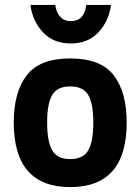

<svg xmlns="http://www.w3.org/2000/svg" viewBox="-20 -750 572 782"><path d="M496 -251Q496 12 266 12Q36 12 36 -251Q36 -375 89 -443.5Q142 -512 266 -512Q390 -512 443 -443.5Q496 -375 496 -251ZM192.5 -138Q213 -102 266 -102Q319 -102 339.5 -138Q360 -174 360 -251Q360 -328 339.5 -363Q319 -398 266 -398Q213 -398 192.5 -363Q172 -328 172 -251Q172 -174 192.5 -138ZM268 -664Q324 -664 331 -730H432Q424 -665 381.5 -619Q339 -573 268 -573Q197 -573 154.5 -619Q112 -665 104 -730H205Q209 -699 225.5 -681.5Q242 -664 268 -664Z"/></svg>

Font: Titillium Web
Style: Bold
Weight: 700
Version: Version 1.001;PS 57.000;hotconv 1.0.70;makeotf.lib2.5.55311